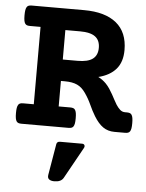

<svg xmlns="http://www.w3.org/2000/svg" viewBox="-57 -626 715 938"><g transform="rotate(5 300.0 -157.0)"><path d="M112.3 -479.5H60.1Q51.8 -479.5 45.9 -481.4Q40 -483.4 36.4 -488.8Q32.7 -494.1 31 -503.9Q29.3 -513.7 29.3 -529.3Q29.3 -544.9 31 -554.7Q32.7 -564.5 36.4 -570.1Q40 -575.7 45.9 -577.6Q51.8 -579.6 60.1 -579.6H317.4Q420.4 -579.6 475.6 -534.7Q530.8 -489.7 530.8 -402.3Q530.8 -343.8 501 -309.1Q471.2 -274.4 414.6 -260.3Q425.8 -254.9 435.3 -247.8Q444.8 -240.7 453.1 -232.4Q463.9 -221.2 472.7 -208Q481.4 -194.8 488.8 -181.6Q496.1 -168.5 502.7 -155.8Q509.3 -143.1 516.1 -132.3Q525.4 -118.2 535.6 -109.1Q545.9 -100.1 559.6 -100.1H568.8Q577.1 -100.1 583 -98.1Q588.9 -96.2 592.5 -90.6Q596.2 -85 597.9 -75.2Q599.6 -65.4 599.6 -49.8Q599.6 -34.2 597.9 -24.4Q596.2 -14.6 592.5 -9.3Q588.9 -3.9 583 -2Q577.1 0 568.8 0H516.6Q484.4 0 460.7 -16.4Q437 -32.7 415.5 -67.9Q399.9 -93.8 387 -122.6Q374 -151.4 355.5 -177.7Q346.7 -190.4 336.7 -199.5Q326.7 -208.5 314.7 -214.1Q302.7 -219.7 287.6 -222.4Q272.5 -225.1 252.9 -225.1H234.4V-100.1H291.5Q299.8 -100.1 305.7 -98.1Q311.5 -96.2 315.2 -90.6Q318.8 -85 320.6 -75.2Q322.3 -65.4 322.3 -49.8Q322.3 -34.2 320.6 -24.4Q318.8 -14.6 315.2 -9.3Q311.5 -3.9 305.7 -2Q299.8 0 291.5 0H60.1Q51.8 0 45.9 -2Q40 -3.9 36.4 -9.3Q32.7 -14.6 31 -24.4Q29.3 -34.2 29.3 -49.8Q29.3 -65.4 31 -75.2Q32.7 -85 36.4 -90.6Q40 -96.2 45.9 -98.1Q51.8 -100.1 60.1 -100.1H112.3ZM307.1 -330.1Q357.4 -330.1 381.1 -347.9Q404.8 -365.7 404.8 -402.3Q404.8 -439 381.1 -456.8Q357.4 -474.6 307.1 -474.6H234.4V-330.1ZM289.6 245.1Q277.8 266.1 245.1 266.1Q228.5 266.1 219.5 259.5Q210.4 252.9 212.9 237.3L238.8 84.5Q241.2 71.3 256.3 71.3H364.7Q373 71.3 376.2 77.6Q379.4 84 374.5 92.3Z"/></g></svg>

Font: Courier Prime
Style: Bold
Weight: 700
Monospace: yes
Designer: Alan Dague-Greene
Foundry: Quote-Unquote Apps
Version: Version 1.202